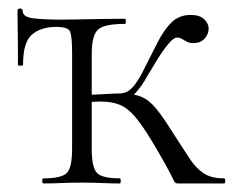

<svg xmlns="http://www.w3.org/2000/svg" viewBox="-20 -430 552 450"><path d="M195 -303V-81Q195 -38 207 -25Q219 -12 261 -12Q263 -12 263 -6Q263 0 261 0Q242 0 219.5 -1Q197 -2 173 -2Q148 -2 125 -1Q102 0 82 0Q79 0 79 -6Q79 -12 82 -12Q125 -12 137 -25Q149 -38 149 -81V-305Q149 -344 144.5 -355.5Q140 -367 112 -367Q77 -367 55.5 -349.5Q34 -332 34 -278Q34 -276 28 -276Q22 -276 22 -278Q22 -290 22 -314Q22 -338 21.5 -363.5Q21 -389 21 -405Q21 -410 27 -410Q33 -410 33 -405Q33 -390 58.5 -387Q84 -384 122 -384Q139 -384 163 -384.5Q187 -385 215.5 -385.5Q244 -386 273 -386Q275 -386 275 -380Q275 -374 273 -374Q223 -374 209 -360Q195 -346 195 -303ZM398 0Q393 0 391 -1.5Q389 -3 385 -11.5Q381 -20 370.5 -39.5Q360 -59 338 -96Q314 -136 296.5 -156.5Q279 -177 260.5 -184.5Q242 -192 215 -192Q197 -192 171 -189L170 -207Q190 -208 206 -208.5Q222 -209 235.5 -210Q249 -211 261 -211Q292 -211 310.5 -203.5Q329 -196 345.5 -176Q362 -156 387 -116Q409 -82 424 -59Q439 -36 457 -24Q475 -12 505 -12Q508 -12 508 -6Q508 0 505 0ZM261 -195V-211Q272 -211 281 -217Q290 -223 297.5 -233.5Q305 -244 312 -257Q333 -298 348.5 -329Q364 -360 382 -377.5Q400 -395 427 -395Q448 -395 458.5 -385Q469 -375 469 -363Q469 -350 459.5 -339.5Q450 -329 433 -329Q424 -329 417.5 -332.5Q411 -336 406 -339Q401 -342 395 -342Q387 -342 374.5 -327Q362 -312 349 -291Q336 -270 326 -253Q313 -229 297.5 -212Q282 -195 261 -195Z"/></svg>

Font: Cormorant Infant Light
Style: Regular
Weight: 300
Designer: Christian Thalmann (Catharsis Fonts)
Foundry: Catharsis Fonts
Version: Version 4.001